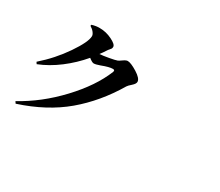

<svg xmlns="http://www.w3.org/2000/svg" viewBox="-146 -1151 1792 1563"><g transform="rotate(30 750.0 -369.0)"><path d="M326.2 -784.2 327.1 -794.9Q360.4 -806.6 402.3 -806.6Q460.9 -806.6 516.6 -779.3Q572.3 -752 572.3 -728.5Q572.3 -717.8 568.8 -711.4Q565.4 -705.1 556.6 -695.8Q547.9 -686.5 542 -676.8Q525.4 -650.4 503.9 -622.1Q534.2 -624 588.4 -633.8Q642.6 -643.6 660.2 -650.4Q668 -653.3 692.9 -670.9Q717.8 -688.5 732.4 -688.5Q762.7 -688.5 824.2 -650.4Q885.7 -612.3 885.7 -580.1Q885.7 -561.5 858.9 -538.1Q832 -514.6 825.2 -502.9Q702.1 -295.9 533.2 -153.8Q364.3 -11.7 115.2 69.3L103.5 51.8Q291 -50.8 449.2 -219.2Q607.4 -387.7 672.9 -550.8Q681.6 -572.3 660.2 -572.3Q626 -572.3 557.6 -545.9Q519.5 -532.2 501 -532.2Q486.3 -532.2 454.1 -557.6Q381.8 -471.7 290.5 -402.3Q199.2 -333 102.5 -294.9L91.8 -311.5Q209 -414.1 293.9 -538.6Q378.9 -663.1 378.9 -717.8Q378.9 -732.4 364.3 -751.5Q349.6 -770.5 326.2 -784.2Z"/></g></svg>

Font: Bpmf Zihi Serif Heavy
Style: Heavy
Weight: 900
Foundry: But Ko
Version: Version 1.320